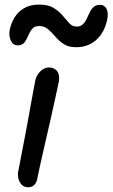

<svg xmlns="http://www.w3.org/2000/svg" viewBox="-20 -788 480 819"><path d="M100.2 10.8Q84.2 10.8 73.4 0.6Q62.6 -9.6 58.5 -26.6Q54.4 -43.6 58.8 -62Q74 -141.2 84.6 -195.9Q95.2 -250.6 102.4 -291.1Q109.6 -331.6 116 -367Q122.4 -402.4 130 -442Q133 -458.6 142.1 -471.7Q151.2 -484.8 163.4 -492.5Q175.6 -500.2 189.8 -500.2Q211.2 -500.2 223.5 -484.6Q235.8 -469 230.8 -439Q226 -416.8 217.2 -375.8Q208.4 -334.8 197.1 -284.6Q185.8 -234.4 174.1 -184.3Q162.4 -134.2 153.1 -92.2Q143.8 -50.2 139 -26Q136 -8.8 126.1 1Q116.2 10.8 100.2 10.8ZM55.6 -594.6Q35.4 -594.6 26.1 -615Q16.8 -635.4 21.4 -660.4Q26.6 -687 41.3 -712Q56 -737 82.1 -752.7Q108.2 -768.4 147.2 -768.4Q186 -768.4 208.9 -754.1Q231.8 -739.8 247.2 -721.5Q262.6 -703.2 275.5 -688.9Q288.4 -674.6 307.2 -674.6Q322.8 -674.6 332.8 -683.8Q342.8 -693 349.4 -707Q356 -721 362.5 -735Q369 -749 379.5 -758.2Q390 -767.4 407.2 -767.4Q425 -767.4 434.1 -751.2Q443.2 -735 437.4 -705Q425.8 -649.2 390.7 -617.9Q355.6 -586.6 305 -586.6Q272.2 -586.6 251.8 -600.1Q231.4 -613.6 216 -631.8Q200.6 -650 185 -663.5Q169.4 -677 147.2 -677Q126.8 -677 116.9 -664.6Q107 -652.2 100.3 -635.8Q93.6 -619.4 84.3 -607Q75 -594.6 55.6 -594.6Z"/></svg>

Font: Shantell Sans Light
Style: Italic
Weight: 300
Italic angle: -11°
Designer: Stephen Nixon, Anya Danilova, Shantell Martin
Foundry: Arrow Type
Version: Version 1.008;[ac192a2d6]